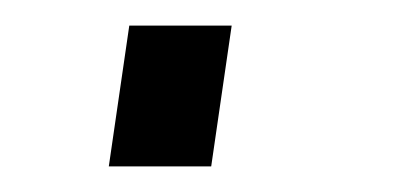

<svg xmlns="http://www.w3.org/2000/svg" viewBox="-20 -130 326 150"><path d="M145 0 161 -110H81L65 0Z"/></svg>

Font: Plus Jakarta Sans
Style: Italic
Weight: 400
Italic angle: -8°
Designer: Gumpita Rahayu
Foundry: Tokotype
Version: Version 2.071;gftools[0.9.30]